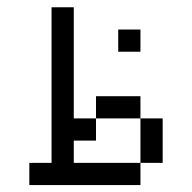

<svg xmlns="http://www.w3.org/2000/svg" viewBox="-20 -708 540 540"><path d="M375 -562.5V-625H312.5V-562.5ZM125 -250H62.5V-187.5H375V-250H187.5V-312.5H250V-375H187.5V-687.5H125ZM375 -250H437.5Q437.5 -250 437.5 -375H375Q375 -375 375 -250ZM250 -375H375V-437.5H250Z"/></svg>

Font: UnifontExMono
Style: Regular
Weight: 500
Version: Version 15.0.06